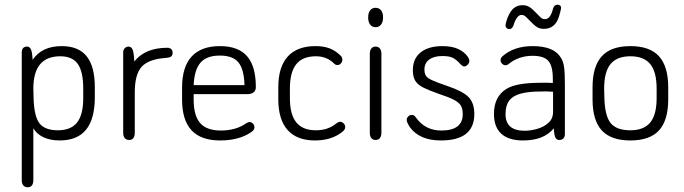

<svg xmlns="http://www.w3.org/2000/svg" viewBox="-20 -584 2894 812"><path d="M118 -331Q116 -367 110 -377Q104 -387 95 -387Q72 -387 72 -362V178Q72 192 78.5 200Q85 208 97 208Q109 208 115 200Q121 192 121 178V-42Q134 -18 163 -4Q192 10 232 10Q307 10 344 -35.5Q381 -81 381 -173V-215Q381 -303 346.5 -346Q312 -389 241 -389Q157 -389 118 -331ZM122 -170 121 -209Q121 -278 149.5 -312Q178 -346 235 -346Q286 -346 309 -313.5Q332 -281 332 -209V-168Q332 -99 306 -66Q280 -33 225 -33Q169 -33 146.5 -63Q124 -93 122 -170Z M548 -324Q546 -365 540 -376Q534 -387 524 -387Q514 -387 507.5 -380Q501 -373 501 -362V-22Q501 -8 507.5 0Q514 8 526 8Q538 8 544 0Q550 -8 550 -22V-193Q550 -270 579.5 -302Q609 -334 681 -339Q696 -340 703 -344.5Q710 -349 710 -361Q710 -371 704 -376.5Q698 -382 688 -382Q594 -382 548 -324Z M799 -186H1027Q1043 -186 1052.5 -193.5Q1062 -201 1062 -216Q1062 -259 1053 -291.5Q1044 -324 1026 -345Q989 -389 910 -389Q831 -389 790.5 -345Q750 -301 750 -213V-163Q750 -76 790 -33Q830 10 911 10Q951 10 984.5 1Q1018 -8 1042 -25Q1050 -30 1053 -35Q1056 -40 1056 -46Q1056 -55 1049.5 -61.5Q1043 -68 1035 -68Q1030 -68 1022 -63Q999 -47 972 -39.5Q945 -32 914 -32Q854 -32 826.5 -63.5Q799 -95 799 -163ZM1014 -224H799Q802 -289 828 -319Q854 -349 910 -349Q964 -349 988 -320.5Q1012 -292 1014 -224Z M1157 -215V-164Q1157 -78 1196.5 -34Q1236 10 1312 10Q1381 10 1426 -25Q1440 -35 1440 -47Q1440 -55 1433.5 -62Q1427 -69 1418 -69Q1412 -69 1402 -62Q1384 -47 1362.5 -40Q1341 -33 1316 -33Q1260 -33 1233 -66.5Q1206 -100 1206 -169V-209Q1206 -279 1233 -312.5Q1260 -346 1316 -346Q1361 -346 1391 -317Q1396 -312 1399.5 -310.5Q1403 -309 1407 -309Q1416 -309 1422 -316Q1428 -323 1428 -332Q1428 -343 1418 -351Q1397 -371 1372.5 -380Q1348 -389 1314 -389Q1237 -389 1197 -345Q1157 -301 1157 -215Z M1568 -551Q1554 -551 1545.5 -540.5Q1537 -530 1537 -510Q1537 -491 1545.5 -480Q1554 -469 1568 -469Q1583 -469 1591.5 -480Q1600 -491 1600 -510Q1600 -530 1591.5 -540.5Q1583 -551 1568 -551ZM1544 -22Q1544 -8 1550.5 0Q1557 8 1568 8Q1580 8 1586.5 0Q1593 -8 1593 -22V-357Q1593 -371 1586.5 -379Q1580 -387 1568 -387Q1557 -387 1550.5 -379Q1544 -371 1544 -357Z M1845 10Q1986 10 1986 -102Q1986 -148 1962 -173Q1938 -198 1873 -220Q1829 -235 1808 -244.5Q1787 -254 1781 -264Q1775 -274 1775 -290Q1775 -317 1795 -332Q1815 -347 1851 -347Q1879 -347 1894 -340Q1909 -333 1928 -312Q1934 -307 1936.5 -305Q1939 -303 1943 -303Q1951 -303 1958 -310.5Q1965 -318 1965 -326Q1965 -334 1959 -343Q1927 -389 1852 -389Q1792 -389 1759 -362.5Q1726 -336 1726 -287Q1726 -259 1736.5 -242Q1747 -225 1771.5 -213Q1796 -201 1836 -187Q1879 -173 1900.5 -161.5Q1922 -150 1929.5 -136.5Q1937 -123 1937 -101Q1937 -32 1846 -32Q1812 -32 1785 -46Q1758 -60 1739 -87Q1735 -93 1731 -95.5Q1727 -98 1722 -98Q1713 -98 1706.5 -91.5Q1700 -85 1700 -77Q1700 -66 1715 -44Q1756 10 1845 10Z M2318 -233Q2305 -234 2296.5 -234Q2288 -234 2282.5 -234Q2277 -234 2270 -234Q2215 -234 2178.5 -227.5Q2142 -221 2120 -207Q2069 -174 2069 -102Q2069 -47 2100 -18.5Q2131 10 2192 10Q2236 10 2268 -2.5Q2300 -15 2322 -41Q2324 -10 2329.5 -1Q2335 8 2345 8Q2356 8 2362.5 1.5Q2369 -5 2369 -17V-226Q2369 -277 2365.5 -301Q2362 -325 2352 -340Q2337 -365 2307 -377Q2277 -389 2233 -389Q2194 -389 2162 -378.5Q2130 -368 2105 -346Q2097 -339 2097 -329Q2097 -321 2103.5 -314.5Q2110 -308 2118 -308Q2125 -308 2132 -314Q2151 -330 2177 -339Q2203 -348 2232 -348Q2280 -348 2299 -326.5Q2318 -305 2318 -250ZM2319 -196V-111Q2319 -82 2299.5 -64.5Q2280 -47 2252 -39Q2224 -31 2199 -31Q2118 -31 2118 -101Q2118 -138 2133.5 -158.5Q2149 -179 2182 -188Q2215 -197 2268 -197Q2291 -198 2298.5 -197Q2306 -196 2319 -196ZM2353 -550Q2353 -557 2349 -560.5Q2345 -564 2339 -564H2337Q2324 -564 2319 -548Q2308 -503 2285 -503Q2276 -503 2270.5 -507Q2265 -511 2249 -528Q2230 -548 2218 -555Q2206 -562 2190 -562Q2168 -562 2153 -549.5Q2138 -537 2127 -510Q2123 -500 2120.5 -490Q2118 -480 2118 -476Q2118 -470 2122.5 -465.5Q2127 -461 2133 -461Q2140 -461 2144 -464.5Q2148 -468 2151 -475Q2165 -521 2186 -521Q2193 -521 2199 -517Q2205 -513 2217 -500Q2239 -477 2251 -469.5Q2263 -462 2280 -462Q2328 -462 2344 -514Q2347 -523 2350 -535.5Q2353 -548 2353 -550Z M2486 -215V-164Q2486 -75 2525 -32.5Q2564 10 2646 10Q2728 10 2767 -32.5Q2806 -75 2806 -164V-215Q2806 -303 2767 -346Q2728 -389 2646 -389Q2564 -389 2525 -346Q2486 -303 2486 -215ZM2757 -209V-169Q2757 -99 2730 -66Q2703 -33 2646 -33Q2587 -33 2562.5 -63.5Q2538 -94 2536 -170L2535 -209Q2535 -280 2562 -313Q2589 -346 2646 -346Q2703 -346 2730 -313Q2757 -280 2757 -209Z"/></svg>

Font: Beiruti Light
Style: Regular
Weight: 300
Designer: Arlette Boutros
Foundry: Boutros
Version: Version 1.41